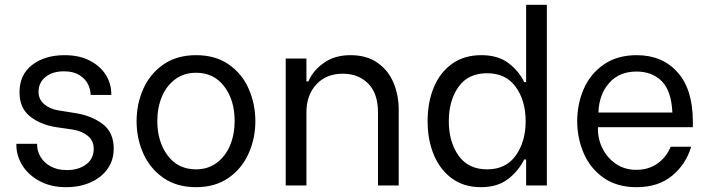

<svg xmlns="http://www.w3.org/2000/svg" viewBox="-20 -770 2948 797"><path d="M48 -168V-173H134V-169Q134 -144 148 -119.5Q162 -95 190 -79.5Q218 -64 258 -64Q306 -64 337.5 -87.5Q369 -111 369 -152Q369 -186 344.5 -206Q320 -226 283 -232L214 -242Q149 -252 105 -286.5Q61 -321 61 -387Q61 -460 113.5 -500.5Q166 -541 248 -541Q309 -541 352.5 -518.5Q396 -496 419 -459.5Q442 -423 442 -380V-376H356V-378Q356 -398 345.5 -420Q335 -442 310 -458Q285 -474 246 -474Q198 -474 169 -450.5Q140 -427 140 -389Q140 -358 163 -338Q186 -318 221 -312L296 -300Q362 -289 407 -254.5Q452 -220 452 -153Q452 -105 426.5 -69Q401 -33 356 -13Q311 7 255 7Q191 7 144 -18.5Q97 -44 72.5 -84Q48 -124 48 -168Z M547 -267Q547 -339 575 -401.5Q603 -464 658.5 -502.5Q714 -541 794 -541Q874 -541 929.5 -502.5Q985 -464 1012.5 -401Q1040 -338 1040 -267Q1040 -196 1012 -133Q984 -70 928.5 -31.5Q873 7 794 7Q714 7 658.5 -31.5Q603 -70 575 -132.5Q547 -195 547 -267ZM954 -268Q954 -354 911 -411Q868 -468 794 -468Q744 -468 707.5 -441Q671 -414 652 -368.5Q633 -323 633 -268Q633 -182 676 -124.5Q719 -67 794 -67Q843 -67 879.5 -94Q916 -121 935 -166.5Q954 -212 954 -268Z M1166 -527H1252V-432H1260Q1280 -478 1325 -509.5Q1370 -541 1435 -541Q1502 -541 1547 -509.5Q1592 -478 1613.5 -426.5Q1635 -375 1635 -315V0H1549V-304Q1549 -382 1508.5 -423Q1468 -464 1403 -464Q1334 -464 1293 -419.5Q1252 -375 1252 -304V0H1166Z M1755 -267Q1755 -346 1781 -408Q1807 -470 1857 -505.5Q1907 -541 1978 -541Q2048 -541 2091.5 -507.5Q2135 -474 2156 -429H2164V-750H2250V0H2164V-108H2156Q2132 -60 2088.5 -26.5Q2045 7 1976 7Q1906 7 1856.5 -29Q1807 -65 1781 -127Q1755 -189 1755 -267ZM2162 -267Q2162 -352 2121 -409Q2080 -466 2002 -466Q1923 -466 1883 -409Q1843 -352 1843 -267Q1843 -181 1883.5 -124Q1924 -67 2002 -67Q2080 -67 2121 -124.5Q2162 -182 2162 -267Z M2376 -267Q2376 -338 2403 -400.5Q2430 -463 2486 -502Q2542 -541 2623 -541Q2729 -541 2792.5 -470Q2856 -399 2856 -266V-242H2462V-235Q2462 -191 2482 -152Q2502 -113 2538 -89Q2574 -65 2621 -65Q2672 -65 2709 -91Q2746 -117 2764 -161H2849Q2828 -89 2770.5 -41Q2713 7 2622 7Q2541 7 2485.5 -32Q2430 -71 2403 -134Q2376 -197 2376 -267ZM2771 -303Q2767 -393 2727 -433Q2687 -473 2622 -473Q2551 -473 2509 -426Q2467 -379 2464 -303Z"/></svg>

Font: Be Vietnam
Style: Regular
Weight: 400
Designer: Gabriel Lam
Foundry: TypeRant
Version: Version 4.000